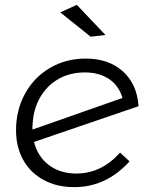

<svg xmlns="http://www.w3.org/2000/svg" viewBox="-20 -768 619 790"><path d="M296 -748 414 -624 353 -617 228 -717ZM474 -140 513 -104Q417 2 285 2Q214 2 159.5 -27.5Q105 -57 75.5 -110Q46 -163 46 -232Q46 -315 83 -382.5Q120 -450 185.5 -488.5Q251 -527 333 -527Q427 -527 485.5 -474.5Q544 -422 550 -331L120 -184Q135 -124 181 -89Q227 -54 294 -54Q397 -54 474 -140ZM114 -235 484 -365Q469 -416 428.5 -443Q388 -470 329 -470Q269 -470 221.5 -443.5Q174 -417 145.5 -368Q117 -319 114 -254Q114 -251 113.5 -246.5Q113 -242 114 -235Z"/></svg>

Font: TypoPRO Montserrat Alternates
Style: Italic
Weight: 300
Italic angle: -11.3°
Designer: Julieta Ulanovsky
Foundry: Julieta Ulanovsky
Version: Version 6.001